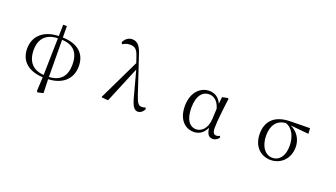

<svg xmlns="http://www.w3.org/2000/svg" viewBox="-79 -1484 4159 2378"><g transform="rotate(20 2000.0 -295.0)"><path d="M465 -14C324 -23 243 -107 243 -264C243 -410 322 -497 476 -501ZM455 204 470 215 541 198 535 17C722 9 838 -95 838 -263C838 -423 735 -526 530 -531L529 -681H480L477 -531C283 -526 161 -421 161 -252C161 -84 279 9 464 17ZM531 -501C694 -494 757 -401 757 -255C757 -110 689 -20 535 -13Z M1715 15C1749 15 1784 -12 1798 -49L1790 -67C1773 -60 1753 -57 1740 -57C1702 -57 1679 -81 1648 -175L1485 -664C1453 -764 1411 -805 1348 -805C1297 -805 1258 -775 1235 -726L1247 -703C1274 -720 1305 -733 1344 -733C1402 -733 1437 -711 1463 -632L1493 -544L1234 -6L1239 1L1322 8L1520 -469L1608 -141C1641 -11 1676 15 1715 15Z M2451 14C2513 14 2578 -18 2614 -100C2624 -16 2651 15 2702 15C2739 15 2769 -7 2785 -35L2774 -52C2760 -44 2749 -39 2731 -39C2698 -39 2680 -60 2680 -127C2680 -204 2699 -380 2718 -518L2708 -526L2635 -511L2626 -421C2592 -497 2534 -531 2462 -531C2350 -531 2240 -437 2240 -251C2240 -82 2330 14 2451 14ZM2622 -353 2615 -213C2607 -82 2532 -27 2469 -27C2379 -27 2323 -107 2323 -258C2323 -425 2394 -490 2474 -490C2535 -490 2593 -454 2622 -353Z M3465 15C3595 15 3705 -83 3705 -241C3705 -347 3643 -435 3553 -473L3796 -450L3791 -523L3534 -519C3325 -516 3229 -411 3229 -246C3229 -84 3330 15 3465 15ZM3484 -480C3580 -456 3629 -345 3629 -228C3629 -93 3565 -18 3476 -18C3385 -18 3311 -105 3311 -254C3311 -382 3367 -467 3484 -480Z"/></g></svg>

Font: Harano Aji Mincho CN
Style: Regular
Weight: 400
Foundry: Masamichi Hosoda
Version: HaranoAjiMinchoCN-Regular version 20230610;ttx 4.39.4